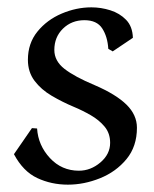

<svg xmlns="http://www.w3.org/2000/svg" viewBox="-20 -486 419 523"><path d="M342 -383 287 -346 275 -353Q273 -386 258.5 -408.5Q244 -431 210 -431Q175 -431 151.5 -408Q128 -385 128 -350Q128 -320 155.5 -298.5Q183 -277 238 -254Q296 -229 324.5 -201Q353 -173 353 -138Q353 -87 324.5 -52.5Q296 -18 252.5 -0.5Q209 17 165 17Q120 17 81.5 -1Q43 -19 18 -66L67 -137L81 -136Q84 -90 116 -55.5Q148 -21 195 -21Q227 -21 253.5 -43.5Q280 -66 280 -97Q280 -123 265 -141Q250 -159 227.5 -172Q205 -185 181 -195Q150 -208 121 -225Q92 -242 74 -266Q56 -290 56 -323Q56 -368 82 -400Q108 -432 148 -449Q188 -466 229 -466Q255 -466 280.5 -458Q306 -450 323.5 -432Q341 -414 342 -383Z"/></svg>

Font: Aref Ruqaa Ink
Style: Regular
Weight: 400
Designer: Abdullah Aref
Version: Version 1.005